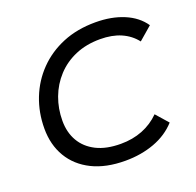

<svg xmlns="http://www.w3.org/2000/svg" viewBox="-126 -840 997 979"><g transform="rotate(-20 373.0 -350.0)"><path d="M394 8Q288 8 213.5 -29Q139 -66 99.5 -132.5Q60 -199 60 -287Q60 -374 90 -450.5Q120 -527 176.5 -585Q233 -643 311.5 -675.5Q390 -708 489 -708Q576 -708 643 -680Q710 -652 746 -599L674 -537Q643 -577 595 -598Q547 -619 482 -619Q407 -619 347.5 -593.5Q288 -568 246 -522.5Q204 -477 182 -418Q160 -359 160 -293Q160 -230 187.5 -182.5Q215 -135 268.5 -108Q322 -81 401 -81Q465 -81 518.5 -102Q572 -123 613 -164L671 -98Q623 -45 551 -18.5Q479 8 394 8Z"/></g></svg>

Font: Montserrat Thin Medium
Style: Italic
Weight: 500
Italic angle: -11.3°
Version: Version 9.000